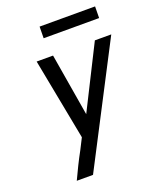

<svg xmlns="http://www.w3.org/2000/svg" viewBox="-165 -1021 930 1122"><g transform="rotate(-20 300.0 -460.5)"><path d="M115 0Q134 -41 154 -81.5Q174 -122 196 -162L230 -229L133 -735H235L300 -347L495 -735H597Q502 -551 406.5 -367.5Q311 -184 216 0ZM563 -849H218L219 -921H564Z"/></g></svg>

Font: Iosevka Custom Medium Oblique
Style: Regular
Weight: 500
Italic angle: -9°
Designer: Belleve Invis
Foundry: Belleve Invis
Version: Version 27.0.1